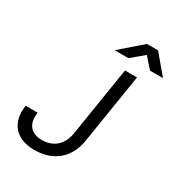

<svg xmlns="http://www.w3.org/2000/svg" viewBox="-219 -1092 1154 1244"><g transform="rotate(30 357.5 -470.0)"><path d="M353 -810H456L549 -888L618 -810H715L597 -950H514ZM224 10C367 10 462 -70 484 -210L567 -730H477L394 -210C380 -123 320 -70 237 -70C152 -70 110 -121 124 -210H34C13 -75 86 10 224 10Z"/></g></svg>

Font: JetBrains Mono
Style: Italic
Weight: 400
Italic angle: -9°
Monospace: yes
Designer: Philipp Nurullin, Konstantin Bulenkov
Foundry: JetBrains
Version: Version 2.305